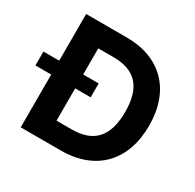

<svg xmlns="http://www.w3.org/2000/svg" viewBox="-196 -897 1081 1067"><g transform="rotate(30 344.5 -363.5)"><path d="M323.2 -727.3H63.2V-427.9H-38V-338.8H63.2V0H321C542.6 0 676.8 -137.1 676.8 -364.3C676.8 -590.9 542.6 -727.3 323.2 -727.3ZM314.6 -131.7H217V-338.8H316.4V-427.9H217V-595.5H315C451.3 -595.5 523.4 -525.9 523.4 -364.3C523.4 -202.1 451.3 -131.7 314.6 -131.7Z"/></g></svg>

Font: TID UI
Style: Bold
Weight: 700
Designer: The TID Project Authors
Foundry: Bakken & Bæck
Version: Version 1.001;hotconv 1.0.109;makeotfexe 2.5.65596